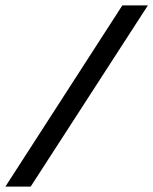

<svg xmlns="http://www.w3.org/2000/svg" viewBox="-34 -650 570 714"><path d="M-14 44 421 -630H516L80 44Z"/></svg>

Font: Alumni Sans Thin ExtraBold
Style: Italic
Weight: 800
Italic angle: -8°
Version: Version 1.016